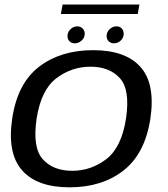

<svg xmlns="http://www.w3.org/2000/svg" viewBox="-20 -817 738 842"><path d="M285 4.5Q427 4.5 521.5 -69.2Q616 -143 639.5 -297Q662 -449.5 596.2 -523.2Q530.5 -597 388.5 -597Q246 -597 151.2 -524.2Q56.5 -451.5 33.5 -297Q11 -145 76.8 -70.2Q142.5 4.5 285 4.5ZM296.5 -68Q213 -68 167.5 -118.8Q122 -169.5 140.5 -296.5Q160 -422.5 226.8 -473.5Q293.5 -524.5 377 -524.5Q460 -524.5 505.8 -474Q551.5 -423.5 532.5 -296.5Q513 -170.5 446.2 -119.2Q379.5 -68 296.5 -68ZM308 -627Q324.5 -627 338 -639.2Q351.5 -651.5 351.5 -669Q351.5 -683 342.2 -692.2Q333 -701.5 319 -701.5Q302.5 -701.5 289.2 -689Q276 -676.5 276 -659Q276 -645 284.8 -636Q293.5 -627 308 -627ZM479.5 -627Q496.5 -627 509.5 -639.2Q522.5 -651.5 522.5 -669Q522.5 -683 513.8 -692.2Q505 -701.5 490.5 -701.5Q474 -701.5 460.8 -689Q447.5 -676.5 447.5 -659Q447.5 -645 456.8 -636Q466 -627 479.5 -627ZM247 -755.5H584L591.5 -797H254.5Z"/></svg>

Font: Anybody SemiExpanded
Style: Italic
Weight: 400
Width: 6
Italic angle: -10°
Version: Version 1.113;gftools[0.9.25]